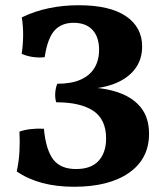

<svg xmlns="http://www.w3.org/2000/svg" viewBox="-20 -705 630 734"><path d="M262.8 9Q195.8 9 141.1 -5.7Q86.4 -20.4 44 -49.6Q52.4 -88.8 54.4 -126.6Q56.4 -164.4 54.4 -201.8Q72.8 -208.6 98.3 -211.5Q123.8 -214.4 147.8 -212.8Q155.4 -132.6 183.3 -95.7Q211.2 -58.8 270.6 -58.8Q328.4 -58.8 357 -90.2Q385.6 -121.6 385.6 -175.8Q385.6 -248.6 336.6 -281.3Q287.6 -314 194.8 -314Q189.8 -330.4 191.2 -349.9Q192.6 -369.4 199 -384.8Q252.8 -384.8 288 -400.4Q323.2 -416 341 -445.2Q358.8 -474.4 358.8 -514.4Q358.8 -563.6 333.6 -590.7Q308.4 -617.8 261.4 -617.8Q214 -617.8 187.6 -587.4Q161.2 -557 150.8 -486.4Q127.6 -483.8 104.4 -487.3Q81.2 -490.8 63 -499.4Q68 -533.4 68.4 -568.3Q68.8 -603.2 63.4 -638.6Q113 -662.6 167.5 -673.8Q222 -685 280.4 -685Q400.2 -685 461.8 -642.9Q523.4 -600.8 523.4 -527.2Q523.4 -476.6 495.2 -440.2Q467 -403.8 415.5 -384.2Q364 -364.6 294.2 -364.6V-371.6Q372.6 -371.6 429.9 -352.4Q487.2 -333.2 518.5 -294Q549.8 -254.8 549.8 -193.4Q549.8 -98.2 473.5 -44.6Q397.2 9 262.8 9Z"/></svg>

Font: Vollkorn
Style: Regular
Weight: 400
Designer: Friedrich Althausen
Foundry: Friedrich Althausen
Version: Version 4.104